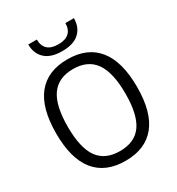

<svg xmlns="http://www.w3.org/2000/svg" viewBox="-223 -1098 1148 1246"><g transform="rotate(-30 351.5 -475.0)"><path d="M351 -812Q266 -812 223 -852Q180 -892 180 -960H244Q244 -913 270.5 -888Q297 -863 351 -863Q404 -863 431 -888Q458 -913 458 -960H522Q522 -892 479 -852Q436 -812 351 -812ZM351 10Q202 10 125 -85Q48 -180 48 -369Q48 -559 125 -654.5Q202 -750 351 -750Q500 -750 577 -654Q654 -558 654 -369Q654 -180 577 -85Q500 10 351 10ZM351 -63Q462 -63 514.5 -137Q567 -211 567 -369Q567 -527 514 -602Q461 -677 351 -677Q241 -677 188 -602.5Q135 -528 135 -369Q135 -211 187.5 -137Q240 -63 351 -63Z"/></g></svg>

Font: Encode Sans Narrow
Style: Regular
Weight: 400
Designer: Pablo Impallari, Andres Torresi
Foundry: Pablo Impallari, Andres Torresi
Version: Version 1.000; ttfautohint (v1.00) -l 8 -r 50 -G 200 -x 14 -